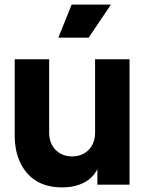

<svg xmlns="http://www.w3.org/2000/svg" viewBox="-20 -804 639 836"><path d="M251 12Q303 12 343 -7.5Q383 -27 404 -67V0H544V-546H394V-227Q394 -180 366 -151.5Q338 -123 294 -123Q250 -123 222 -151.5Q194 -180 194 -227V-546H44V-215Q44 -113 97.5 -50.5Q151 12 251 12ZM234 -640H366L463 -784H292Z"/></svg>

Font: Plus Jakarta Sans ExtraBold
Style: Regular
Weight: 800
Designer: Gumpita Rahayu
Foundry: Tokotype
Version: Version 2.004; ttfautohint (v1.8.3)